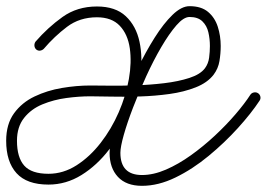

<svg xmlns="http://www.w3.org/2000/svg" viewBox="-27 -581 864 622"><path d="M90 -421Q85 -426 84.5 -433Q84 -440 88 -446Q128 -492 175.5 -526Q223 -560 287 -560Q347 -560 380.5 -528.5Q414 -497 425 -445.5Q436 -394 427 -332.5Q418 -271 392 -209.5Q366 -148 326.5 -96.5Q287 -45 237 -14Q187 17 130 17Q60 17 26.5 -20Q-7 -57 -7 -125Q-7 -179 18.5 -214Q44 -249 85 -268.5Q126 -288 173.5 -296Q221 -304 265 -304Q286 -304 325.5 -303.5Q365 -303 412 -304.5Q459 -306 505 -311.5Q551 -317 586.5 -328.5Q622 -340 637 -360Q648 -375 650.5 -394.5Q653 -414 653 -432Q653 -455 648 -476.5Q643 -498 628.5 -512Q614 -526 587 -526Q568 -526 544.5 -499Q521 -472 495.5 -428.5Q470 -385 446.5 -333.5Q423 -282 404 -232.5Q385 -183 374 -144Q363 -105 363 -86Q363 -14 433 -14Q470 -14 510.5 -31.5Q551 -49 591.5 -78Q632 -107 669 -141.5Q706 -176 736 -211Q766 -246 784 -274Q788 -280 795.5 -281.5Q803 -283 809 -279Q815 -275 816.5 -268Q818 -261 814 -255Q787 -214 744 -166.5Q701 -119 649 -76Q597 -33 541.5 -6Q486 21 433 21Q382 21 355 -8Q328 -37 328 -86Q328 -110 340 -153.5Q352 -197 372 -250.5Q392 -304 418.5 -358.5Q445 -413 474 -459Q503 -505 532 -533Q561 -561 587 -561Q625 -561 647 -542.5Q669 -524 678.5 -494.5Q688 -465 688 -432Q688 -408 684 -383.5Q680 -359 665 -339Q645 -313 607 -298Q569 -283 522 -276.5Q475 -270 426.5 -268.5Q378 -267 335.5 -268Q293 -269 265 -269Q229 -269 188 -263.5Q147 -258 110.5 -243Q74 -228 51 -199Q28 -170 28 -125Q28 -71 51.5 -44.5Q75 -18 130 -18Q178 -18 221 -45.5Q264 -73 299 -118Q334 -163 357.5 -217Q381 -271 390.5 -325Q400 -379 393.5 -424.5Q387 -470 361 -497.5Q335 -525 287 -525Q231 -525 190 -494Q149 -463 115 -423Q110 -418 103 -417Q96 -416 90 -421Z"/></svg>

Font: FRB American Cursive
Style: Italic
Weight: 400
Italic angle: -25°
Version: Version 2.0;Modular Font Editor K font №1